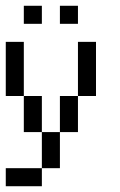

<svg xmlns="http://www.w3.org/2000/svg" viewBox="-20 -520 415 665"><path d="M0 -312.5V-375H62.5V-312.5ZM0 -250V-312.5H62.5V-250ZM0 -187.5V-250H62.5V-187.5ZM250 -312.5V-375H312.5V-312.5ZM250 -250V-312.5H312.5V-250ZM250 -187.5V-250H312.5V-187.5ZM187.5 -125V-187.5H250V-125ZM187.5 -62.5V-125H250V-62.5ZM62.5 -125V-187.5H125V-125ZM62.5 -62.5V-125H125V-62.5ZM125 0V-62.5H187.5V0ZM125 62.5V0H187.5V62.5ZM62.5 125V62.5H125V125ZM0 125V62.5H62.5V125ZM62.5 -437.5V-500H125V-437.5ZM187.5 -437.5V-500H250V-437.5Z"/></svg>

Font: AprilSans
Style: Regular
Weight: 400
Designer: typesprite
Version: Version 1.001;PS 001.001;hotconv 1.0.88;makeotf.lib2.5.64775